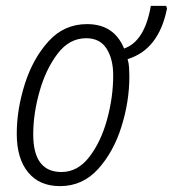

<svg xmlns="http://www.w3.org/2000/svg" viewBox="-20 -623 588 653"><path d="M184 10Q261 10 313.5 -48Q366 -106 393 -192Q420 -278 420 -363Q420 -378 419 -393Q418 -408 414 -422Q520 -454 548 -594L545 -603H493Q472 -482 402 -458Q368 -541 276 -541Q198 -541 145 -482.5Q92 -424 64.5 -337.5Q37 -251 37 -168Q37 -84 75.5 -37Q114 10 184 10ZM189 -38Q93 -38 93 -166Q93 -236 114.5 -312Q136 -388 176 -440.5Q216 -493 273 -493Q320 -493 342.5 -457.5Q365 -422 365 -367Q365 -292 344 -216Q323 -140 283.5 -89Q244 -38 189 -38Z"/></svg>

Font: Noto Sans Display SemiCondensed Light
Style: Italic
Weight: 300
Width: 4
Italic angle: -12°
Designer: Monotype Design Team
Foundry: Monotype Imaging Inc.
Version: Version 1.900